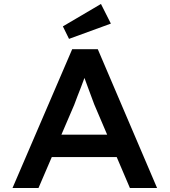

<svg xmlns="http://www.w3.org/2000/svg" viewBox="-20 -948 855 968"><path d="M43 0 344 -700H473L772 0H635L455 -422Q449 -438 440.5 -461Q432 -484 422.5 -509.5Q413 -535 404.5 -558.5Q396 -582 391 -598L420 -599Q414 -578 405.5 -554.5Q397 -531 388 -507.5Q379 -484 370 -461.5Q361 -439 354 -419L174 0ZM178 -156 225 -269H582L619 -156ZM328 -752 297 -815 489 -928 539 -829Z"/></svg>

Font: Lexend Exa Medium
Style: Regular
Weight: 500
Designer: Bonnie Shaver-Troup, Thomas Jockin
Foundry: Lexend
Version: Version 1.007